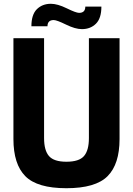

<svg xmlns="http://www.w3.org/2000/svg" viewBox="-20 -982 703 1015"><path d="M431 -947H516Q516 -885 487 -856.5Q458 -828 413 -828Q378 -828 329 -852Q280 -876 264 -876Q231 -876 231 -843H146Q146 -905 175 -933.5Q204 -962 249 -962Q284 -962 333 -938Q382 -914 398 -914Q431 -914 431 -947ZM51 -247V-780H213V-252Q213 -187 239 -157Q265 -127 331 -127Q398 -127 424 -157Q450 -187 450 -252V-780H612V-247Q612 -114 548.5 -50.5Q485 13 331 13Q177 13 114 -50.5Q51 -114 51 -247Z"/></svg>

Font: Cooper Hewitt
Style: Bold
Weight: 711
Designer: Village Type and Design LLC
Foundry: Cooper Hewitt Smithsonian Design Museum
Version: 1.000